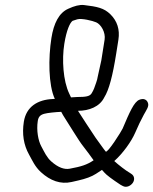

<svg xmlns="http://www.w3.org/2000/svg" viewBox="-20 -722 611 765"><path d="M262.9 -334C261.3 -337.5 258.5 -343.8 255.8 -349.2C231.4 -400 226.2 -484.3 236.2 -547.1C245 -602.6 259 -631.7 269.2 -639C274.4 -640.9 281.8 -643.3 287.8 -645C305.2 -650 348.4 -639.5 363.3 -633C382.5 -624.7 401.4 -593 396.8 -564L383.7 -481.4L369.6 -417.4L369.5 -417C368.3 -409.1 366.3 -401.5 363.6 -394C356.5 -373.9 354.4 -365.2 344.9 -349.9C337.7 -338.3 322.9 -335.5 287.6 -335.5H287.2ZM353 -83.4C325.8 -65 303.6 -58.4 257.6 -49.8C236.8 -45.9 212.2 -54 184.2 -78.9C165.7 -95.3 157 -116.1 144.3 -139.4C132.4 -161.3 124.6 -202.4 130.5 -240C133.1 -256.3 140.1 -264 155.7 -268.5C168.4 -272.3 203.9 -275.7 224 -276.4C227.9 -268.6 233.6 -258.6 239.1 -250.5C251.1 -232.6 294.6 -160.1 310 -141.2C325.2 -122.5 338 -103.6 353 -83.4ZM198.4 -328C196 -327.9 192.8 -327.6 190.2 -327.5C130.7 -324.9 84.6 -297.5 75 -237C67.3 -188.4 74.2 -144.4 95.7 -106.2C108.5 -83.4 118.7 -58.5 142.9 -36.2C180.7 -1.6 221.7 13 264.9 3.2L291.3 -2.8C321.5 -9.7 345 -18.1 362.3 -29.4C371.9 -35.8 379 -40.3 386.3 -45.1C388.1 -43.2 391.7 -39.2 395.1 -35.2C404.8 -24.1 425.6 -8.7 459.4 13.7L459.8 14L468.7 18.8C483.6 27.5 501.1 18.4 509.4 6.1C516.9 -5 516.5 -20.4 504 -28.7L494.6 -35L494.2 -35.2C482.9 -41.3 452 -64.9 435.3 -80.3C469.7 -110.9 503.7 -158.5 518.7 -193.4C530.4 -220.8 541.9 -244.5 552.9 -264.7C563.9 -284.6 573.4 -297.2 570.1 -309.8C568.4 -316.4 564.6 -322.8 557.5 -325.7C550.5 -328.7 542.5 -327.3 535.5 -324.6C513.9 -316.2 496.2 -274.7 468.6 -209.7C464.5 -200 408.1 -110 401.1 -118.3C391.9 -129.3 371 -159.9 360.7 -173.5C354.3 -181.8 290.7 -280.5 290.7 -280.5C334.4 -280.5 377.4 -296.6 395.6 -334.3C414.2 -363.4 429.2 -421 443.1 -509L451.8 -564C458.1 -603.9 447.1 -638.2 419.9 -665C394.3 -690.2 367.4 -695.6 314.5 -701.9C297.1 -703.9 276.1 -698.2 252.4 -687.3C214.9 -671 194.1 -628.9 184.9 -570.8C172.2 -490.7 172.7 -383.4 198.4 -328Z"/></svg>

Font: MewTooHand
Style: BdIta
Weight: 400
Designer: Mew Too, Robert Jablonski
Version: Version 0.77